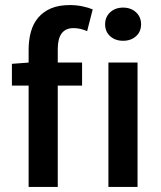

<svg xmlns="http://www.w3.org/2000/svg" viewBox="-20 -738 637 758"><path d="M93 0V-400H27V-486L93 -491V-542Q93 -580 102 -612.5Q111 -645 131 -668.5Q151 -692 181.5 -705Q212 -718 256 -718Q282 -718 305.5 -713Q329 -708 346 -701L324 -615Q297 -627 270 -627Q208 -627 208 -544V-491H304V-400H208V0ZM408 0V-491H523V0ZM466 -577Q435 -577 415 -595Q395 -613 395 -642Q395 -671 415 -689.5Q435 -708 466 -708Q497 -708 517 -689.5Q537 -671 537 -642Q537 -613 517 -595Q497 -577 466 -577Z"/></svg>

Font: TT Toshiba Sans Medium
Style: Regular
Weight: 500
Designer: Paul D. Hunt
Foundry: Toshiba Corporation
Version: Version 2.020;PS 2.000;hotconv 1.0.86;makeotf.lib2.5.63406